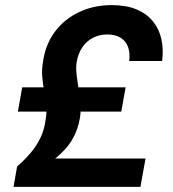

<svg xmlns="http://www.w3.org/2000/svg" viewBox="-20 -732 677 752"><path d="M33 0 47 -80Q78 -107 101 -134.5Q124 -162 139 -193.5Q154 -225 159 -265Q164 -293 161 -320Q158 -347 153 -374.5Q148 -402 145.5 -431.5Q143 -461 149 -494Q159 -560 196 -609Q233 -658 290.5 -685Q348 -712 417 -712Q474 -712 514 -695.5Q554 -679 578.5 -649Q603 -619 612 -579.5Q621 -540 615 -493H486Q490 -523 482 -546.5Q474 -570 453.5 -583.5Q433 -597 400 -597Q370 -597 345 -584.5Q320 -572 303 -547.5Q286 -523 280 -488Q277 -465 280 -439.5Q283 -414 287.5 -386.5Q292 -359 295 -329.5Q298 -300 293 -270Q286 -225 263 -185.5Q240 -146 196 -111H550L530 0ZM50 -295 67 -390H472L455 -295Z"/></svg>

Font: DM Sans 10pt ExtraBold
Style: Italic
Weight: 800
Italic angle: -10°
Version: Version 4.004;gftools[0.9.30]